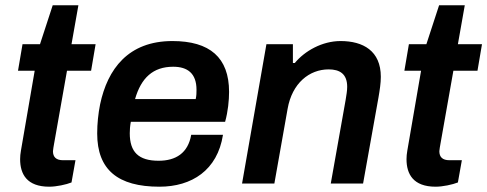

<svg xmlns="http://www.w3.org/2000/svg" viewBox="-20 -693 1840 725"><path d="M166 12C193 12 230 4 250 -4L265 -88H218C192 -88 180 -100 180 -122C180 -125 183 -145 184 -149L233 -426H324L341 -526H250L276 -673H179L131 -526H65L48 -426H111L59 -124C57 -113 56 -102 56 -92C56 -36 81 12 166 12Z M582 12C704 12 801 -50 822 -184H702C690 -115 644 -86 579 -86C503 -86 470 -119 470 -190C470 -203 471 -217 474 -233H830C841 -272 845 -315 845 -346C845 -476 772 -538 631 -538C464 -538 386 -432 358 -299C351 -264 347 -226 347 -189C347 -52 425 12 582 12ZM490 -319C513 -399 558 -441 634 -441C688 -441 722 -416 722 -354C722 -344 722 -332 719 -319Z M894 0H1016L1066 -282C1083 -379 1148 -431 1221 -431C1263 -431 1291 -414 1291 -365C1291 -350 1288 -334 1285 -315L1229 0H1351L1409 -324C1414 -353 1418 -379 1418 -403C1418 -501 1351 -538 1266 -538C1197 -538 1131 -501 1093 -455H1086V-526H986Z M1625 12C1652 12 1689 4 1709 -4L1724 -88H1677C1651 -88 1639 -100 1639 -122C1639 -125 1642 -145 1643 -149L1692 -426H1783L1800 -526H1709L1735 -673H1638L1590 -526H1524L1507 -426H1570L1518 -124C1516 -113 1515 -102 1515 -92C1515 -36 1540 12 1625 12Z"/></svg>

Font: Archivo SemiBold
Style: Italic
Weight: 600
Italic angle: -10°
Designer: Hector Gatti
Foundry: Omnibus-Type
Version: Version 2.001